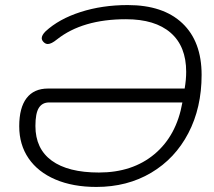

<svg xmlns="http://www.w3.org/2000/svg" viewBox="-20 -730 845 759"><path d="M56 -231Q56 -304 85 -342Q114 -380 170 -380H710Q716 -415 716 -446Q716 -547 654.5 -600.5Q593 -654 478 -654Q306 -654 205 -574Q183 -556 169 -556Q160 -556 152.5 -563.5Q145 -571 145 -579Q145 -591 160 -606Q213 -655 298.5 -682.5Q384 -710 485 -710Q625 -710 701 -638Q777 -566 777 -434Q777 -304 724.5 -203.5Q672 -103 577.5 -47Q483 9 361 9Q268 9 199 -20.5Q130 -50 93 -104Q56 -158 56 -231ZM701 -325H174Q147 -325 133.5 -303.5Q120 -282 120 -232Q120 -142 184.5 -95Q249 -48 371 -48Q504 -48 591 -121Q678 -194 701 -325Z"/></svg>

Font: Kodchasan Light
Style: Italic
Weight: 300
Italic angle: -10°
Version: Version 1.000; ttfautohint (v1.6)